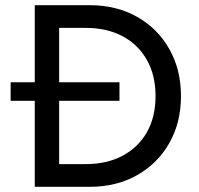

<svg xmlns="http://www.w3.org/2000/svg" viewBox="-20 -720 768 740"><path d="M114 0V-331.5H21V-403H114V-700H326Q429 -700 508.2 -655.2Q587.5 -610.5 632.5 -531.2Q677.5 -452 677.5 -349.5Q677.5 -247.5 632.5 -168.5Q587.5 -89.5 508.2 -44.8Q429 0 326 0ZM208 -87.5H310.5Q391.5 -87.5 452 -119.5Q512.5 -151.5 546 -210.2Q579.5 -269 579.5 -349.5Q579.5 -430 546 -489.2Q512.5 -548.5 452.2 -580.5Q392 -612.5 310.5 -612.5H208V-403H440.5V-331.5H208Z"/></svg>

Font: Geologica Light
Style: Regular
Weight: 300
Designer: Sindre Bremnes, Frode Helland
Foundry: Monokrom Skriftforlag AS
Version: Version 1.010; ttfautohint (v1.8.4.7-5d5b);gftools[0.9.28]